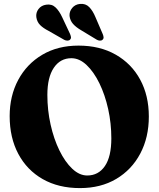

<svg xmlns="http://www.w3.org/2000/svg" viewBox="-20 -948 814 983"><path d="M382 -714.5Q491.5 -714.5 572.5 -668.2Q653.5 -622 697.8 -540.2Q742 -458.5 742 -351.5Q742 -244.5 698.2 -161.8Q654.5 -79 575.2 -32Q496 15 389.5 15Q279.5 15 198.8 -31Q118 -77 73.8 -160Q29.5 -243 29.5 -353.5Q29.5 -457 73.2 -538.8Q117 -620.5 196.2 -667.5Q275.5 -714.5 382 -714.5ZM550 -239.5Q550 -316.5 533.8 -389.8Q517.5 -463 488.8 -521.8Q460 -580.5 423.2 -615.2Q386.5 -650 345.5 -650Q288.5 -650 255.5 -601Q222.5 -552 222.5 -462Q222.5 -384 239 -310.2Q255.5 -236.5 284.2 -177.8Q313 -119 349.8 -84.2Q386.5 -49.5 426.5 -49.5Q484 -49.5 517 -97.8Q550 -146 550 -239.5ZM469 -859.5 506 -773.5Q509.5 -765 510.2 -757.5Q511 -750 505 -744.5Q499.5 -739.5 491 -740Q482.5 -740.5 475 -745L396.5 -792.5Q369 -808.5 354 -825.5Q339 -842.5 336 -866.5Q334.5 -889 349.5 -907.2Q364.5 -925.5 390 -928Q418.5 -930.5 437 -911.5Q455.5 -892.5 469 -859.5ZM298.5 -859.5 338.5 -774.5Q342 -766 343.2 -758.8Q344.5 -751.5 339 -745.5Q334 -740 325.5 -740Q317 -740 309 -744L229.5 -789.5Q201 -804 185.2 -820Q169.5 -836 166 -860Q163 -883 177.2 -901.8Q191.5 -920.5 216.5 -924Q245 -928.5 264.2 -910.2Q283.5 -892 298.5 -859.5Z"/></svg>

Font: Fraunces 72pt S050
Style: Bold
Weight: 700
Version: Version 1.000; ttfautohint (v1.8.3)